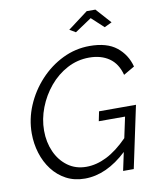

<svg xmlns="http://www.w3.org/2000/svg" viewBox="-97 -984 881 1065"><g transform="rotate(-10 343.5 -451.5)"><path d="M295 5Q236 5 190 -19.5Q144 -44 112 -86Q80 -128 63.5 -181.5Q47 -235 47 -292Q47 -373 79 -448.5Q111 -524 167 -584.5Q223 -645 295 -680Q367 -715 447 -715Q544 -715 598 -672Q652 -629 670 -560L608 -524Q591 -589 545.5 -620.5Q500 -652 433 -652Q367 -652 309.5 -621.5Q252 -591 209 -539.5Q166 -488 141.5 -424.5Q117 -361 117 -296Q117 -231 141 -177Q165 -123 209.5 -90.5Q254 -58 314 -58Q371 -58 429 -87Q487 -116 548 -178L573 -295H425L436 -349H644L570 0H510L532 -103Q417 5 295 5ZM352 -823 465 -908H514L590 -823L548 -803L480 -866L386 -803Z"/></g></svg>

Font: Raleway
Style: Italic
Weight: 400
Italic angle: -12°
Designer: Matt McInerney, Pablo Impallari, Rodrigo Fuenzalida
Foundry: Matt McInerney, Pablo Impallari, Rodrigo Fuenzalida
Version: Version 4.026